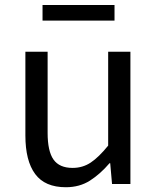

<svg xmlns="http://www.w3.org/2000/svg" viewBox="-20 -756 647 789"><path d="M250.7 13.4Q164.6 13.4 124.5 -40.9Q84.3 -95.1 84.3 -199.3V-543.4H175.7V-210.3Q175.7 -134.6 199.9 -100.3Q224.2 -66 278.3 -66Q319.9 -66 353 -88.1Q386 -110.1 424.5 -157.6V-543.4H515.9V0H440.4L432.9 -85.3H430.1Q392.1 -40.9 349.5 -13.7Q306.9 13.4 250.7 13.4ZM154.8 -671.3V-735.5H450.6V-671.3Z"/></svg>

Font: Noto Sans SC Thin
Style: Regular
Weight: 100
Designer: Ryoko NISHIZUKA 西塚涼子 (kana, bopomofo & ideographs); Paul D. Hunt (Latin, Greek & Cyrillic); Sandoll Communications 산돌커뮤니
Foundry: Adobe
Version: Version 2.004-H2;hotconv 1.0.118;makeotfexe 2.5.65603